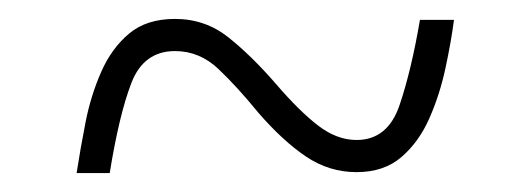

<svg xmlns="http://www.w3.org/2000/svg" viewBox="-20 -458 550 203"><path d="M61 -275Q65 -301 70.5 -329Q76 -357 87 -382Q98 -407 116.5 -422.5Q135 -438 165 -438Q197 -438 221.5 -418.5Q246 -399 272 -369Q296 -341 316 -325.5Q336 -310 357 -310Q390 -310 402.5 -347Q415 -384 424 -437H460Q457 -414 451 -386Q445 -358 434 -333Q423 -308 404.5 -292Q386 -276 357 -276Q328 -276 303.5 -292.5Q279 -309 253 -339Q231 -366 211 -385Q191 -404 165 -404Q132 -404 119 -370.5Q106 -337 96 -275Z"/></svg>

Font: Noto Serif SemiCondensed ExtraLight
Style: Italic
Weight: 200
Width: 4
Italic angle: -12°
Designer: Monotype Design Team
Foundry: Monotype Imaging Inc.
Version: Version 2.013